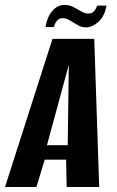

<svg xmlns="http://www.w3.org/2000/svg" viewBox="-51 -746 465 766"><path d="M-31 0 158.4 -591H325L344.7 0H215L212.7 -108.9H127.3L94.3 0ZM136.4 -166.8H219.2L223.5 -487.6ZM292.5 -636.9Q277.1 -636.9 265.3 -642.8Q253.5 -648.7 240.9 -656.6Q231.1 -663 220.8 -668.3Q210.4 -673.6 198.4 -673.6Q185.7 -673.6 176.9 -663.9Q168.1 -654.2 164.1 -637.9H130.5Q136.5 -677.3 157.2 -701.8Q178 -726.4 206.9 -726.4Q223 -726.4 235.7 -720.7Q248.4 -715 260.5 -707.7Q270.8 -701.4 280.5 -696.7Q290.3 -692 301 -692Q315.7 -692 323.8 -700.8Q332 -709.5 336.6 -723.7H373.7Q367 -681.9 342.1 -659.4Q317.2 -636.9 292.5 -636.9Z"/></svg>

Font: Alumni Sans SC Thin
Style: Italic
Weight: 100
Italic angle: -8°
Designer: Robert E. Leuschke
Foundry: Robert E. Leuschke
Version: Version 1.016